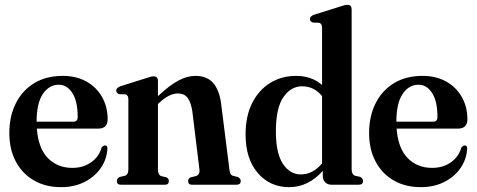

<svg xmlns="http://www.w3.org/2000/svg" viewBox="-20 -762 1966 792"><path d="M424 -270Q424 -231.5 385 -231.5H132Q138 -150.5 177.5 -110Q217 -69.5 278.5 -69.5Q323.5 -69.5 356 -92.5Q388.5 -115.5 399 -153Q406.5 -162.5 413.5 -162Q423.5 -162.5 423 -148Q420.5 -105 395.8 -69Q371 -33 328.8 -11.5Q286.5 10 232 10Q167.5 10 119.5 -18Q71.5 -46 45 -96.2Q18.5 -146.5 18.5 -213.5Q18.5 -282 45 -335.2Q71.5 -388.5 120.8 -418.8Q170 -449 239 -449Q295 -449 336.8 -425.5Q378.5 -402 401.2 -361.5Q424 -321 424 -270ZM223 -412.5Q182 -412.5 156.5 -374Q131 -335.5 131 -260H282.5Q300.5 -260 300.5 -279Q300.5 -345 278.2 -378.8Q256 -412.5 223 -412.5Z M631.5 -428V-365.5Q678.5 -409.5 715 -429.2Q751.5 -449 785.5 -449Q834.5 -449 860 -419Q885.5 -389 892.5 -331.5L926 -65.5Q927.5 -52 930.5 -45.5Q933.5 -39 942 -36.5L961 -32Q973 -25.5 973 -15.5Q973 0 955.5 0H772Q756 0 756 -15.5Q756 -25.5 766.5 -30.5L787.5 -35.5Q805.5 -41 802.5 -64L773.5 -302Q768 -339.5 754.2 -358Q740.5 -376.5 713.5 -376.5Q677.5 -376.5 636.5 -337.5L631.5 -333V-64Q631.5 -40 645.5 -35.5L666.5 -30.5Q676.5 -25.5 676.5 -15.5Q676.5 0 660.5 0H479Q462 0 462 -15.5Q462 -26 473.5 -32L495 -37Q509.5 -41 509.5 -64V-353Q509.5 -369.5 497.5 -373L471.5 -373.5Q459.5 -378 459.5 -388.5Q459.5 -399.5 476 -406L584 -440Q596 -444 602.2 -445.5Q608.5 -447 614 -447Q631.5 -447 631.5 -428Z M993 -207.5Q993 -283.5 1020.5 -337.5Q1048 -391.5 1095 -420.2Q1142 -449 1201 -449Q1265.5 -449 1308.5 -411.5V-648Q1308.5 -664.5 1296.5 -668L1270.5 -669Q1258.5 -673 1258.5 -683.5Q1258.5 -695 1275 -701L1383 -735Q1395 -739 1401.2 -740.5Q1407.5 -742 1413.5 -742Q1430.5 -742 1430.5 -723.5V-64Q1430.5 -41.5 1445 -37L1465.5 -32.5Q1477.5 -26 1477.5 -15.5Q1477.5 0 1460 0H1347.5Q1331.5 0 1321.5 -10Q1311.5 -20 1311.5 -36.5V-57Q1251.5 10 1173 10Q1093.5 10 1043.2 -48.5Q993 -107 993 -207.5ZM1118 -220Q1118 -130 1147 -86.2Q1176 -42.5 1221 -42.5Q1270.5 -42.5 1308.5 -88V-365.5Q1276 -406 1226 -406Q1180 -406 1149 -361.2Q1118 -316.5 1118 -220Z M1908 -270Q1908 -231.5 1869 -231.5H1616Q1622 -150.5 1661.5 -110Q1701 -69.5 1762.5 -69.5Q1807.5 -69.5 1840 -92.5Q1872.5 -115.5 1883 -153Q1890.5 -162.5 1897.5 -162Q1907.5 -162.5 1907 -148Q1904.5 -105 1879.8 -69Q1855 -33 1812.8 -11.5Q1770.5 10 1716 10Q1651.5 10 1603.5 -18Q1555.5 -46 1529 -96.2Q1502.5 -146.5 1502.5 -213.5Q1502.5 -282 1529 -335.2Q1555.5 -388.5 1604.8 -418.8Q1654 -449 1723 -449Q1779 -449 1820.8 -425.5Q1862.5 -402 1885.2 -361.5Q1908 -321 1908 -270ZM1707 -412.5Q1666 -412.5 1640.5 -374Q1615 -335.5 1615 -260H1766.5Q1784.5 -260 1784.5 -279Q1784.5 -345 1762.2 -378.8Q1740 -412.5 1707 -412.5Z"/></svg>

Font: Fraunces 144pt Soft SemiBold
Style: Regular
Weight: 600
Version: Version 1.000;[b76b70a41]